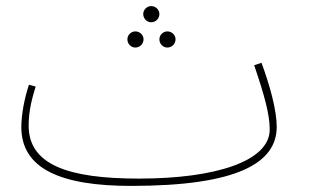

<svg xmlns="http://www.w3.org/2000/svg" viewBox="-20 -589 1015 630"><path d="M476 -516C491 -516 503 -528 503 -543C503 -557 491 -569 476 -569C462 -569 450 -557 450 -543C450 -528 462 -516 476 -516ZM424 -433C439 -433 451 -445 451 -460C451 -474 439 -486 424 -486C410 -486 398 -474 398 -460C398 -445 410 -433 424 -433ZM529 -433C544 -433 556 -445 556 -460C556 -474 544 -486 529 -486C515 -486 503 -474 503 -460C503 -445 515 -433 529 -433ZM410 21C761 21 888 -55 888 -173C888 -225 867 -305 838 -383L814 -375C847 -278 865 -214 865 -164C865 -60 687 -3 436 -3C204 -3 74 -48 74 -177C74 -225 85 -266 97 -305L75 -311C61 -269 50 -215 50 -172C50 -36 178 21 410 21Z"/></svg>

Font: Noto Sans Arabic Thin
Style: Regular
Weight: 100
Designer: Monotype Design Team, Nadine Chahine, Nizar Qandah and Khaled Hosny
Foundry: Monotype Imaging Inc.
Version: Version 2.012